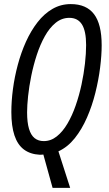

<svg xmlns="http://www.w3.org/2000/svg" viewBox="-20 -744 530 934"><path d="M235.8 169.9 190.9 7.8Q186.5 8.3 182.4 8.5Q178.2 8.8 173.3 8.8Q127 6.3 96.2 -16.8Q65.4 -40 50.3 -85.4Q35.2 -130.9 35.2 -198.7Q35.2 -252 43 -311Q50.8 -370.1 66.7 -429.2Q82.5 -488.3 106.4 -541.3Q130.4 -594.2 162.4 -635.5Q194.3 -676.8 234.9 -700.4Q275.4 -724.1 324.2 -724.1Q400.4 -724.1 437.5 -675Q474.6 -626 474.6 -523.9Q474.6 -475.1 467 -415Q459.5 -355 443.8 -292.2Q428.2 -229.5 403.3 -172.4Q378.4 -115.2 343.8 -71.8Q309.1 -28.3 264.2 -7.8L321.3 169.9ZM192.9 -57.6Q227.5 -57.6 256.3 -80.6Q285.2 -103.5 308.1 -142.6Q331.1 -181.6 348.1 -230.7Q365.2 -279.8 376.5 -332.3Q387.7 -384.8 393.3 -434.6Q398.9 -484.4 398.9 -524.9Q398.9 -592.8 378.7 -625Q358.4 -657.2 317.4 -657.2Q280.3 -657.2 250.5 -632.8Q220.7 -608.4 198 -567.6Q175.3 -526.9 158.9 -476.8Q142.6 -426.8 132.1 -375Q121.6 -323.2 116.7 -276.9Q111.8 -230.5 111.8 -197.8Q111.8 -148.4 121.1 -117.4Q130.4 -86.4 148.4 -72Q166.5 -57.6 192.9 -57.6Z"/></svg>

Font: Open Sans Condensed
Style: Italic
Weight: 400
Width: 3
Italic angle: -12°
Designer: Monotype Design Team
Foundry: Monotype Imaging Inc.
Version: Version 3.000